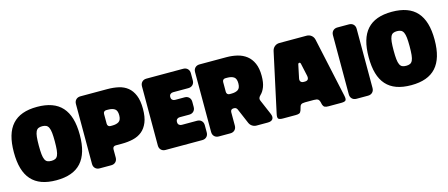

<svg xmlns="http://www.w3.org/2000/svg" viewBox="-47 -1260 4251 1820"><g transform="rotate(-15 2078.5 -350.0)"><path d="M337 10Q419 10 480 -12Q541 -34 581 -78.5Q621 -123 641 -190.5Q661 -258 661 -350Q661 -442 641 -509.5Q621 -577 581 -621.5Q541 -666 480 -688Q419 -710 337 -710Q254 -710 193.5 -688Q133 -666 93 -621.5Q53 -577 33.5 -509.5Q14 -442 14 -350Q14 -258 33.5 -190.5Q53 -123 93 -78.5Q133 -34 193.5 -12Q254 10 337 10ZM338 -180Q314 -180 299 -187Q284 -194 275 -213Q266 -232 262.5 -265Q259 -298 259 -350Q259 -402 262.5 -435Q266 -468 275 -487Q284 -506 299 -513Q314 -520 337 -520Q360 -520 375.5 -512.5Q391 -505 400 -486Q409 -467 412.5 -434.5Q416 -402 416 -352Q416 -299 412.5 -265.5Q409 -232 400 -213Q391 -194 375.5 -187Q360 -180 338 -180Z M874 7Q901 7 917.5 -9.5Q934 -26 934 -53V-134Q934 -148 942 -156Q950 -164 964 -164H1024Q1084 -164 1135 -176Q1186 -188 1223 -218Q1260 -248 1281.5 -300Q1303 -352 1303 -432Q1303 -513 1281.5 -565Q1260 -617 1223 -647Q1186 -677 1135 -688.5Q1084 -700 1024 -700H761Q734 -700 717.5 -683.5Q701 -667 701 -640V-53Q701 -26 717.5 -9.5Q734 7 761 7ZM934 -480Q934 -494 942 -502Q950 -510 964 -510H981Q1023 -510 1046.5 -494Q1070 -478 1070 -432Q1070 -386 1046.5 -370Q1023 -354 981 -354H964Q950 -354 942 -362.5Q934 -371 934 -384Z M1349 -640V-60Q1349 -33 1365.5 -16.5Q1382 0 1409 0H1769Q1796 0 1812.5 -16.5Q1829 -33 1829 -60V-130Q1829 -157 1812.5 -173.5Q1796 -190 1769 -190H1619Q1603 -190 1592.5 -199.5Q1582 -209 1582 -226V-229Q1582 -246 1592.5 -255.5Q1603 -265 1619 -265H1712Q1739 -265 1755.5 -281.5Q1772 -298 1772 -325V-375Q1772 -402 1755.5 -418.5Q1739 -435 1712 -435H1619Q1603 -435 1592.5 -444.5Q1582 -454 1582 -471V-474Q1582 -491 1592.5 -500.5Q1603 -510 1619 -510H1769Q1796 -510 1812.5 -526.5Q1829 -543 1829 -570V-640Q1829 -667 1812.5 -683.5Q1796 -700 1769 -700H1409Q1382 -700 1365.5 -683.5Q1349 -667 1349 -640Z M2043 7Q2070 7 2086.5 -9.5Q2103 -26 2103 -53V-184Q2103 -198 2110.5 -206Q2118 -214 2132 -214H2138Q2149 -214 2156.5 -209Q2164 -204 2169 -194L2232 -46Q2241 -25 2260 -12.5Q2279 0 2302 0H2412Q2449 0 2462 -20Q2475 -40 2460 -74L2398 -219Q2392 -233 2395.5 -244.5Q2399 -256 2413 -270Q2438 -293 2454.5 -335Q2471 -377 2471 -444Q2471 -517 2449 -566.5Q2427 -616 2389 -645.5Q2351 -675 2300.5 -687.5Q2250 -700 2193 -700H1930Q1903 -700 1886.5 -683.5Q1870 -667 1870 -640V-53Q1870 -26 1886.5 -9.5Q1903 7 1930 7ZM2133 -354Q2119 -354 2111 -362.5Q2103 -371 2103 -384V-480Q2103 -494 2111 -502Q2119 -510 2133 -510H2150Q2192 -510 2215.5 -494Q2239 -478 2239 -432Q2239 -386 2215.5 -370Q2192 -354 2150 -354Z M2687 0Q2710 0 2722 -5.5Q2734 -11 2740 -28Q2741 -30 2741.5 -32Q2742 -34 2743 -36.5Q2744 -39 2744.5 -41.5Q2745 -44 2746 -47Q2752 -76 2763.5 -85Q2775 -94 2804 -94H2890Q2919 -94 2931 -85Q2943 -76 2949 -47Q2949 -44 2950 -41.5Q2951 -39 2951.5 -37Q2952 -35 2952.5 -32.5Q2953 -30 2954 -28Q2960 -12 2972 -6Q2984 0 3007 0H3132Q3168 0 3177.5 -11.5Q3187 -23 3179 -59L3053 -641Q3047 -668 3027 -684Q3007 -700 2980 -700H2714Q2687 -700 2667 -684Q2647 -668 2641 -641L2515 -59Q2507 -23 2516.5 -11.5Q2526 0 2562 0ZM2843 -284Q2821 -284 2811.5 -296.5Q2802 -309 2808 -333L2834 -457Q2837 -470 2847 -470Q2857 -470 2860 -457L2887 -333Q2892 -309 2883.5 -296.5Q2875 -284 2851 -284Z M3283 0Q3256 0 3239.5 -16.5Q3223 -33 3223 -60V-640Q3223 -667 3239.5 -683.5Q3256 -700 3283 -700H3396Q3423 -700 3439.5 -683.5Q3456 -667 3456 -640V-60Q3456 -33 3439.5 -16.5Q3423 0 3396 0Z M3819 10Q3901 10 3962 -12Q4023 -34 4063 -78.5Q4103 -123 4123 -190.5Q4143 -258 4143 -350Q4143 -442 4123 -509.5Q4103 -577 4063 -621.5Q4023 -666 3962 -688Q3901 -710 3819 -710Q3736 -710 3675.5 -688Q3615 -666 3575 -621.5Q3535 -577 3515.5 -509.5Q3496 -442 3496 -350Q3496 -258 3515.5 -190.5Q3535 -123 3575 -78.5Q3615 -34 3675.5 -12Q3736 10 3819 10ZM3820 -180Q3796 -180 3781 -187Q3766 -194 3757 -213Q3748 -232 3744.5 -265Q3741 -298 3741 -350Q3741 -402 3744.5 -435Q3748 -468 3757 -487Q3766 -506 3781 -513Q3796 -520 3819 -520Q3842 -520 3857.5 -512.5Q3873 -505 3882 -486Q3891 -467 3894.5 -434.5Q3898 -402 3898 -352Q3898 -299 3894.5 -265.5Q3891 -232 3882 -213Q3873 -194 3857.5 -187Q3842 -180 3820 -180Z"/></g></svg>

Font: Bolota
Style: Bold
Weight: 240
Designer: Gabriel Pang
Version: Version 1.000